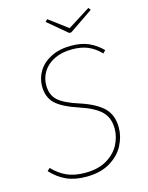

<svg xmlns="http://www.w3.org/2000/svg" viewBox="-128 -942 793 1031"><g transform="rotate(-15 268.0 -426.5)"><path d="M495 -621 481 -606Q448 -640 411 -655.5Q374 -671 324 -671Q266 -671 224.5 -650.5Q183 -630 161.5 -595.5Q140 -561 140 -521Q140 -466 173.5 -435.5Q207 -405 290 -379Q378 -350 418 -309.5Q458 -269 458 -200Q458 -151 433 -102.5Q408 -54 354.5 -22Q301 10 222 10Q158 10 112 -11Q66 -32 28 -73L43 -87Q78 -50 120 -31Q162 -12 221 -12Q296 -12 344 -41.5Q392 -71 413.5 -114Q435 -157 435 -200Q435 -261 399 -296.5Q363 -332 281 -359Q190 -389 153.5 -424.5Q117 -460 117 -521Q117 -565 140.5 -604Q164 -643 211 -667Q258 -691 324 -691Q380 -691 420.5 -673Q461 -655 495 -621ZM466 -863 476 -850 344 -760H332L225 -850L237 -862L341 -784Z"/></g></svg>

Font: Fira Sans Thin
Style: Italic
Weight: 250
Italic angle: -8°
Designer: Carrois Corporate & Edenspiekermann AG
Foundry: Carrois Corporate GbR & Edenspiekermann AG
Version: Version 4.203